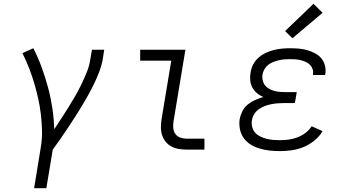

<svg xmlns="http://www.w3.org/2000/svg" viewBox="-20 -794 1840 1019"><path d="M161 205 196 -9Q204 -54 203 -98.5Q202 -143 197 -186.5Q192 -230 182.5 -272Q173 -314 161 -354.5Q149 -395 133.5 -434.5Q118 -474 99 -512L157 -538Q182 -489 201 -437Q220 -385 234.5 -331.5Q249 -278 257.5 -222Q266 -166 268 -108Q287 -137 306.5 -167Q326 -197 344.5 -226.5Q363 -256 380.5 -286.5Q398 -317 413 -348.5Q428 -380 441 -412Q454 -444 459 -477L468 -530H533L525 -477Q519 -445 507 -413.5Q495 -382 480 -351Q465 -320 448.5 -290Q432 -260 414 -230.5Q396 -201 377.5 -172Q359 -143 339.5 -114Q320 -85 300.5 -56.5Q281 -28 260 0L226 205Z M971 0Q949 0 928.5 -3.5Q908 -7 890 -16.5Q872 -26 859.5 -41.5Q847 -57 840.5 -76.5Q834 -96 834 -117Q834 -138 837 -159L889 -472H724V-530H964L901 -150Q898 -132 899.5 -114.5Q901 -97 910.5 -83.5Q920 -70 936.5 -64Q953 -58 971 -58H1065V0Z M1465 8Q1438 8 1411 5Q1384 2 1358.5 -5.5Q1333 -13 1311 -26.5Q1289 -40 1274 -60.5Q1259 -81 1253.5 -108Q1248 -135 1252 -162Q1256 -183 1266.5 -204Q1277 -225 1295 -239.5Q1313 -254 1334.5 -263.5Q1356 -273 1377 -279Q1359 -287 1344 -299.5Q1329 -312 1319.5 -329.5Q1310 -347 1308 -367.5Q1306 -388 1310 -409Q1313 -431 1323.5 -451.5Q1334 -472 1351.5 -487.5Q1369 -503 1390 -513Q1411 -523 1433 -528.5Q1455 -534 1476.5 -536Q1498 -538 1520 -538Q1543 -538 1566 -536Q1589 -534 1610 -528Q1631 -522 1650.5 -512Q1670 -502 1684 -486Q1698 -470 1704 -448Q1710 -426 1707 -404Q1706 -402 1706 -399.5Q1706 -397 1705 -396H1640Q1641 -397 1641 -398Q1641 -399 1641 -400Q1644 -414 1639 -427.5Q1634 -441 1624.5 -450.5Q1615 -460 1602.5 -465.5Q1590 -471 1576.5 -474.5Q1563 -478 1549 -479Q1535 -480 1520 -480Q1505 -480 1490.5 -479Q1476 -478 1461 -474.5Q1446 -471 1431.5 -465.5Q1417 -460 1404.5 -450.5Q1392 -441 1384 -427.5Q1376 -414 1373 -399Q1371 -384 1374 -369Q1377 -354 1385.5 -342.5Q1394 -331 1407 -323.5Q1420 -316 1434 -312Q1448 -308 1463.5 -306.5Q1479 -305 1494 -305H1555L1545 -247H1485Q1468 -247 1451 -245.5Q1434 -244 1417 -240.5Q1400 -237 1383.5 -230.5Q1367 -224 1352.5 -213.5Q1338 -203 1328.5 -187Q1319 -171 1317 -155Q1314 -137 1318.5 -119.5Q1323 -102 1334.5 -89.5Q1346 -77 1361.5 -69.5Q1377 -62 1394 -57.5Q1411 -53 1429 -51.5Q1447 -50 1465 -50Q1488 -50 1511.5 -53Q1535 -56 1557.5 -64.5Q1580 -73 1600.5 -88Q1621 -103 1634 -124L1692 -98Q1675 -69 1648 -47.5Q1621 -26 1590.5 -13.5Q1560 -1 1528.5 3.5Q1497 8 1465 8ZM1532 -591 1493 -629 1644 -774 1692 -726Z"/></svg>

Font: Iosevka Curly Slab LtEx
Style: Italic
Weight: 300
Width: 7
Italic angle: -9°
Monospace: yes
Designer: Belleve Invis
Foundry: Belleve Invis
Version: Version 11.1.0; ttfautohint (v1.8.3)